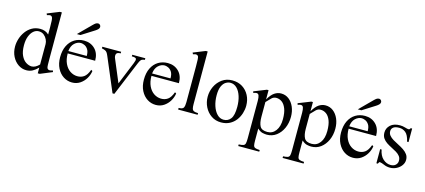

<svg xmlns="http://www.w3.org/2000/svg" viewBox="-65 -1287 4638 2094"><g transform="rotate(15 2253.5 -240.0)"><path d="M504.9 -41.5 369.6 14.6H347.7V-49.8Q317.4 -18.6 286.6 -2Q255.9 14.6 216.8 14.6Q167.5 14.6 125.5 -13.9Q83.5 -42.5 58.1 -92.3Q32.7 -142.1 32.7 -205.1Q32.7 -248.5 47.1 -293.7Q61.5 -338.9 89.4 -376.7Q117.2 -414.6 157.7 -437.7Q198.2 -460.9 250 -460.9Q310.1 -460.9 347.7 -423.3V-506.3Q347.7 -556.2 345.9 -579.1Q344.2 -602.1 341.1 -610.6Q337.9 -619.1 332.5 -625Q324.2 -633.3 311.5 -631.8Q298.8 -630.4 279.8 -624L272.5 -641.1L407.2 -695.3H429.7V-177.2Q429.7 -129.9 430.4 -105.7Q431.2 -81.5 434.3 -71.5Q437.5 -61.5 444.8 -56.6Q459.5 -43.9 498.5 -58.6ZM347.7 -85V-315.9Q347.7 -340.3 335.2 -366.7Q322.8 -393.1 299.6 -411.9Q276.4 -430.7 244.1 -431.2Q211.4 -432.6 183.8 -409.9Q156.2 -387.2 139.6 -344.7Q123 -302.2 123 -244.1Q123 -171.9 144.3 -127.2Q165.5 -82.5 197.5 -62Q229.5 -41.5 261.2 -40.5Q304.7 -40.5 347.7 -85Z M901.4 -173.3 917 -163.6Q911.1 -119.6 887 -78.9Q862.8 -38.1 823.5 -11.7Q784.2 14.6 732.9 14.6Q680.2 14.6 635.7 -13.9Q591.3 -42.5 564.5 -95Q537.6 -147.5 537.6 -218.8Q537.6 -294.9 564.2 -349.1Q590.8 -403.3 637.7 -432.1Q684.6 -460.9 745.1 -460.9Q819.3 -460.9 868.2 -412.6Q917 -364.3 917 -279.8H606.9Q606.9 -212.9 629.4 -165.3Q651.9 -117.7 689.2 -92.5Q726.6 -67.4 770 -66.4Q813.5 -65.4 846.2 -88.4Q878.9 -111.3 901.4 -173.3ZM606.9 -306.6H814.9Q814.9 -356 797.4 -381.8Q779.8 -407.7 756.8 -417.2Q733.9 -426.8 717.8 -426.8Q678.7 -426.8 645.8 -396Q612.8 -365.2 606.9 -306.6ZM874.5 -649.9Q874.5 -635.3 862.1 -622.8Q849.6 -610.4 834 -600.6L689.5 -509.3H648.9L788.1 -648.4Q805.7 -666 817.6 -673.8Q829.6 -681.6 845.7 -681.6Q856 -681.6 865.2 -672.4Q874.5 -663.1 874.5 -649.9Z M1191.9 14.6 1031.2 -364.7Q1021.5 -388.2 1012.9 -400.1Q1004.4 -412.1 991.2 -418.2Q978 -424.3 953.1 -429.7V-447.8H1165.5V-429.7Q1122.6 -429.7 1115.5 -406.7Q1108.4 -383.8 1122.1 -355L1226.1 -107.4L1331.1 -364.7Q1339.4 -385.3 1341.8 -397.5Q1344.2 -409.7 1338.9 -418.5Q1336.9 -421.9 1327.1 -425.8Q1317.4 -429.7 1291 -429.7V-447.8H1438.5V-429.7Q1406.2 -426.3 1395 -413.3Q1383.8 -400.4 1371.6 -370.1L1212.4 14.6Z M1847.2 -173.3 1862.8 -163.6Q1856.9 -119.6 1832.8 -78.9Q1808.6 -38.1 1769.3 -11.7Q1730 14.6 1678.7 14.6Q1626 14.6 1581.5 -13.9Q1537.1 -42.5 1510.3 -95Q1483.4 -147.5 1483.4 -218.8Q1483.4 -294.9 1510 -349.1Q1536.6 -403.3 1583.5 -432.1Q1630.4 -460.9 1690.9 -460.9Q1765.1 -460.9 1814 -412.6Q1862.8 -364.3 1862.8 -279.8H1552.7Q1552.7 -212.9 1575.2 -165.3Q1597.7 -117.7 1635 -92.5Q1672.4 -67.4 1715.8 -66.4Q1759.3 -65.4 1792 -88.4Q1824.7 -111.3 1847.2 -173.3ZM1552.7 -306.6H1760.7Q1760.7 -356 1743.2 -381.8Q1725.6 -407.7 1702.6 -417.2Q1679.7 -426.8 1663.6 -426.8Q1624.5 -426.8 1591.6 -396Q1558.6 -365.2 1552.7 -306.6Z M2148.9 0H1929.2V-18.6Q1974.6 -18.6 1984.9 -39.1Q1995.1 -59.6 1995.1 -101.1V-506.8Q1995.1 -557.6 1993.7 -581.3Q1992.2 -605 1989 -613Q1985.8 -621.1 1981 -625Q1968.8 -633.3 1955.8 -631.3Q1942.9 -629.4 1929.2 -624L1920.4 -641.1L2055.2 -695.3H2076.2V-101.1Q2076.2 -69.8 2080.8 -51.8Q2085.4 -33.7 2101.1 -26.1Q2116.7 -18.6 2148.9 -18.6Z M2415.5 14.6Q2352.5 14.6 2304.7 -18.1Q2256.8 -50.8 2230.2 -104.2Q2203.6 -157.7 2203.6 -219.7Q2203.6 -280.3 2229.7 -335.2Q2255.9 -390.1 2304.4 -425.3Q2353 -460.4 2419.9 -460.4Q2484.9 -460.4 2533.2 -430.2Q2581.5 -399.9 2608.6 -348.1Q2635.7 -296.4 2635.7 -231.9Q2635.7 -189 2622.1 -145.3Q2608.4 -101.6 2581.1 -65.4Q2553.7 -29.3 2512.2 -7.3Q2470.7 14.6 2415.5 14.6ZM2435.5 -21Q2484.9 -21 2514.6 -59.8Q2544.4 -98.6 2544.4 -194.3Q2544.4 -260.7 2527.3 -314Q2510.3 -367.2 2479 -398.4Q2447.8 -429.7 2404.8 -429.7Q2379.4 -429.7 2353.8 -414.3Q2328.1 -398.9 2311 -361.8Q2293.9 -324.7 2293.9 -259.8Q2293.9 -195.8 2311.5 -141.4Q2329.1 -86.9 2361.1 -54Q2393.1 -21 2435.5 -21Z M2665 214.8V196.3Q2701.7 194.8 2718 188.5Q2734.4 182.1 2738.8 163.3Q2743.2 144.5 2743.2 107.4V-315.9Q2743.2 -356 2735.6 -376.2Q2728 -396.5 2706.1 -395.5Q2692.9 -395 2673.8 -386.7L2668 -403.8L2808.1 -459.5H2826.7V-355Q2859.9 -413.1 2895.3 -436.8Q2930.7 -460.4 2970.2 -460.4Q3019.5 -460.4 3057.4 -431.4Q3095.2 -402.3 3116.7 -352.5Q3138.2 -302.7 3138.2 -240.7Q3138.2 -170.4 3112.1 -112.5Q3085.9 -54.7 3039.8 -20Q2993.7 14.6 2932.6 14.6Q2912.1 14.6 2884.5 8.5Q2856.9 2.4 2826.7 -25.9V109.4Q2826.7 144.5 2830.6 162.8Q2834.5 181.2 2850.3 188Q2866.2 194.8 2902.3 196.3V214.8ZM2930.7 -15.6Q2988.8 -15.6 3024.4 -63.5Q3060.1 -111.3 3060.1 -194.3Q3060.1 -267.1 3042.2 -312.5Q3024.4 -357.9 2995.1 -379.2Q2965.8 -400.4 2930.7 -400.4Q2901.4 -400.4 2879.2 -379.4Q2856.9 -358.4 2826.7 -325.2V-157.7Q2826.7 -89.8 2846.9 -52.7Q2867.2 -15.6 2930.7 -15.6Z M3166 214.8V196.3Q3202.6 194.8 3219 188.5Q3235.4 182.1 3239.7 163.3Q3244.1 144.5 3244.1 107.4V-315.9Q3244.1 -356 3236.6 -376.2Q3229 -396.5 3207 -395.5Q3193.8 -395 3174.8 -386.7L3168.9 -403.8L3309.1 -459.5H3327.6V-355Q3360.8 -413.1 3396.2 -436.8Q3431.6 -460.4 3471.2 -460.4Q3520.5 -460.4 3558.3 -431.4Q3596.2 -402.3 3617.7 -352.5Q3639.2 -302.7 3639.2 -240.7Q3639.2 -170.4 3613 -112.5Q3586.9 -54.7 3540.8 -20Q3494.6 14.6 3433.6 14.6Q3413.1 14.6 3385.5 8.5Q3357.9 2.4 3327.6 -25.9V109.4Q3327.6 144.5 3331.5 162.8Q3335.4 181.2 3351.3 188Q3367.2 194.8 3403.3 196.3V214.8ZM3431.6 -15.6Q3489.7 -15.6 3525.4 -63.5Q3561 -111.3 3561 -194.3Q3561 -267.1 3543.2 -312.5Q3525.4 -357.9 3496.1 -379.2Q3466.8 -400.4 3431.6 -400.4Q3402.3 -400.4 3380.1 -379.4Q3357.9 -358.4 3327.6 -325.2V-157.7Q3327.6 -89.8 3347.9 -52.7Q3368.2 -15.6 3431.6 -15.6Z M4073.2 -173.3 4088.9 -163.6Q4083 -119.6 4058.8 -78.9Q4034.7 -38.1 3995.4 -11.7Q3956.1 14.6 3904.8 14.6Q3852.1 14.6 3807.6 -13.9Q3763.2 -42.5 3736.3 -95Q3709.5 -147.5 3709.5 -218.8Q3709.5 -294.9 3736.1 -349.1Q3762.7 -403.3 3809.6 -432.1Q3856.4 -460.9 3917 -460.9Q3991.2 -460.9 4040 -412.6Q4088.9 -364.3 4088.9 -279.8H3778.8Q3778.8 -212.9 3801.3 -165.3Q3823.7 -117.7 3861.1 -92.5Q3898.4 -67.4 3941.9 -66.4Q3985.4 -65.4 4018.1 -88.4Q4050.8 -111.3 4073.2 -173.3ZM3778.8 -306.6H3986.8Q3986.8 -356 3969.2 -381.8Q3951.7 -407.7 3928.7 -417.2Q3905.8 -426.8 3889.6 -426.8Q3850.6 -426.8 3817.6 -396Q3784.7 -365.2 3778.8 -306.6ZM4046.4 -649.9Q4046.4 -635.3 4033.9 -622.8Q4021.5 -610.4 4005.9 -600.6L3861.3 -509.3H3820.8L3960 -648.4Q3977.5 -666 3989.5 -673.8Q4001.5 -681.6 4017.6 -681.6Q4027.8 -681.6 4037.1 -672.4Q4046.4 -663.1 4046.4 -649.9Z M4472.7 -112.8Q4472.7 -78.6 4451.7 -49.6Q4430.7 -20.5 4396.5 -2.9Q4362.3 14.6 4322.8 14.6Q4286.6 14.6 4255.6 1Q4224.6 -12.7 4202.6 -15.6Q4196.8 -15.6 4192.4 -7.8Q4188 0 4185.1 6.3H4168.9V-153.3H4185.1Q4197.8 -85.4 4236.6 -50.5Q4275.4 -15.6 4322.8 -15.6Q4358.9 -15.6 4379.2 -35.4Q4399.4 -55.2 4399.4 -81.5Q4400.4 -112.8 4384 -134Q4367.7 -155.3 4341.1 -171.1Q4314.5 -187 4284.4 -201.9Q4254.4 -216.8 4227.5 -234.6Q4200.7 -252.4 4183.6 -277.8Q4166.5 -303.2 4166.5 -340.8Q4166.5 -390.6 4204.3 -425.5Q4242.2 -460.4 4312 -460.4Q4342.3 -460.4 4370.1 -451.7Q4397.9 -442.9 4409.7 -442.9Q4416.5 -442.9 4421.1 -445.8Q4425.8 -448.7 4431.6 -460.4H4447.8V-307.6H4431.6Q4415 -380.4 4383.3 -406.2Q4351.6 -432.1 4311 -432.1Q4266.1 -432.1 4245.1 -416Q4224.1 -399.9 4223.6 -374Q4222.7 -345.2 4240 -324Q4257.3 -302.7 4285.6 -285.9Q4314 -269 4346.2 -252.9Q4378.4 -236.8 4407.2 -217.8Q4436 -198.7 4454.3 -173.6Q4472.7 -148.4 4472.7 -112.8Z"/></g></svg>

Font: Awami Nastaliq
Style: Regular
Weight: 400
Designer: Peter Martin, SIL International
Foundry: SIL International
Version: Version 3.100